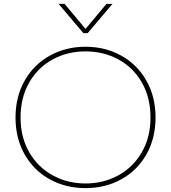

<svg xmlns="http://www.w3.org/2000/svg" viewBox="-20 -955 882 990"><path d="M282 -935H313L421 -806L529 -935H560L432 -784H410ZM60 -349Q60 -456 107 -539Q154 -622 236.5 -668Q319 -714 421 -714Q523 -714 605.5 -668Q688 -622 735 -539Q782 -456 782 -349Q782 -242 735 -159Q688 -76 605.5 -30.5Q523 15 421 15Q319 15 236.5 -30.5Q154 -76 107 -159Q60 -242 60 -349ZM756 -349Q756 -451 712 -528.5Q668 -606 591.5 -648Q515 -690 421 -690Q327 -690 250.5 -648Q174 -606 130 -528.5Q86 -451 86 -349Q86 -247 131 -169.5Q176 -92 252.5 -50.5Q329 -9 421 -9Q513 -9 589.5 -50.5Q666 -92 711 -169.5Q756 -247 756 -349Z"/></svg>

Font: Prompt Thin
Style: Regular
Weight: 250
Designer: Katatrad Team
Foundry: CadsonDemak
Version: Version 1.001